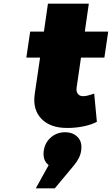

<svg xmlns="http://www.w3.org/2000/svg" viewBox="-20 -690 612 1050"><path d="M124 -375 145 -517.1H220.2L242.2 -669.9H465.8L443.8 -517.1H571.8L550.8 -375H422.9L398.9 -210Q396 -188.5 406.5 -175.8Q417 -163.1 437 -164.1Q455.1 -164.1 495.1 -178.2L509.8 -23.9Q481 -8.3 437.5 0.7Q394 9.8 350.1 9.8Q256.3 10.7 207 -39.8Q157.7 -90.3 169.9 -175.8L199.2 -375ZM175.8 339.8 246.1 212.9Q212.4 187.5 219.2 134.8Q225.6 89.8 258.3 61.5Q291 33.2 335.9 33.2Q378.9 33.2 404.8 59.8Q430.7 86.4 423.8 133.8Q418.9 172.9 384.8 213.9L279.8 339.8Z"/></svg>

Font: Trueno Black
Style: Italic
Weight: 900
Designer: Julieta Ulanovsky
Foundry: Julieta Ulanovsky
Version: Version 3.001b | FøM Fix